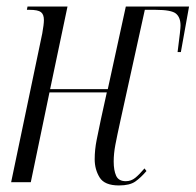

<svg xmlns="http://www.w3.org/2000/svg" viewBox="-20 -556 597 586"><path d="M343 10Q299 10 284 -14.5Q269 -39 269 -70Q269 -99 275 -129Q281 -159 288 -192L306 -274H131L74 0H14L109 -454Q114 -482 114 -495Q114 -512 105 -519Q96 -526 70 -526H62L64 -536H186L133 -284H309L364 -536H557L532 -397H522Q527 -436 529 -454Q531 -472 531 -478Q531 -503 517 -514.5Q503 -526 455 -526H422L348 -190Q337 -140 332 -113.5Q327 -87 327 -63Q327 -36 334.5 -19.5Q342 -3 364 -3Q380 -3 392.5 -13Q405 -23 421 -42L427 -34Q410 -14 393 -2Q376 10 343 10Z"/></svg>

Font: Noto Serif Display ExtraCondensed Light
Style: Italic
Weight: 300
Width: 2
Italic angle: -12°
Designer: Monotype Design Team
Foundry: Monotype Imaging Inc.
Version: Version 2.009